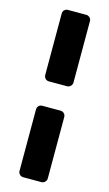

<svg xmlns="http://www.w3.org/2000/svg" viewBox="-127 -874 523 919"><g transform="rotate(15 134.5 -414.5)"><path d="M90 -475Q79 -475 72 -482.5Q65 -490 65 -500V-804Q65 -815 72 -822Q79 -829 90 -829H180Q190 -829 197.5 -822Q205 -815 205 -804V-500Q205 -490 197.5 -482.5Q190 -475 180 -475ZM90 0Q79 0 72 -7.5Q65 -15 65 -25V-329Q65 -340 72 -347Q79 -354 90 -354H180Q190 -354 197.5 -347Q205 -340 205 -329V-25Q205 -15 197.5 -7.5Q190 0 180 0Z"/></g></svg>

Font: Rubik Light
Style: Bold
Weight: 700
Version: Version 2.104